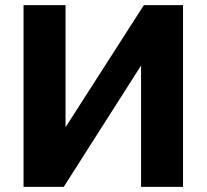

<svg xmlns="http://www.w3.org/2000/svg" viewBox="-20 -730 808 750"><path d="M72 0V-710H236V-233L542 -710H695V0H531V-474L229 0Z"/></svg>

Font: Raleway ExtraBold
Style: Regular
Weight: 800
Designer: Matt McInerney, Pablo Impallari, Rodrigo Fuenzalida
Foundry: Matt McInerney, Pablo Impallari, Rodrigo Fuenzalida
Version: Version 4.026